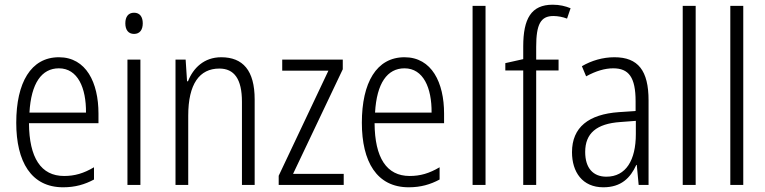

<svg xmlns="http://www.w3.org/2000/svg" viewBox="-20 -878 3248 815"><path d="M230 -635C111 -635 49 -527 49 -357C49 -192 112 -83 248 -83C299 -83 340 -95 379 -116V-168C335 -142 297 -131 252 -131C154 -131 104 -208 103 -355H398V-396C398 -527 346 -635 230 -635ZM230 -588C310 -588 346 -505 345 -400H105C112 -525 157 -588 230 -588Z M549 -824C524 -824 512 -806 512 -779C512 -751 525 -734 549 -734C573 -734 586 -751 586 -779C586 -806 574 -824 549 -824ZM576 -625H521V-93H576Z M919 -635C846 -635 800 -589 778 -533H774L768 -625H725V-93H779V-387C779 -522 827 -587 911 -587C974 -587 1007 -543 1007 -446V-93H1061V-456C1061 -579 1011 -635 919 -635Z M1439 -93V-140H1224L1435 -584V-625H1178V-578H1374L1163 -132V-93Z M1697 -635C1578 -635 1516 -527 1516 -357C1516 -192 1579 -83 1715 -83C1766 -83 1807 -95 1846 -116V-168C1802 -142 1764 -131 1719 -131C1621 -131 1571 -208 1570 -355H1865V-396C1865 -527 1813 -635 1697 -635ZM1697 -588C1777 -588 1813 -505 1812 -400H1572C1579 -525 1624 -588 1697 -588Z M2041 -93V-853H1986V-93Z M2351 -579V-625H2256V-679C2256 -775 2275 -810 2329 -810C2348 -810 2369 -806 2387 -799L2402 -843C2380 -852 2356 -858 2326 -858C2235 -858 2201 -799 2201 -681V-627L2125 -610V-579H2201V-93H2256V-579Z M2588 -635C2539 -635 2491 -621 2450 -597L2468 -554C2510 -577 2548 -588 2583 -588C2649 -588 2678 -550 2678 -448V-407L2607 -402C2479 -393 2408 -338 2408 -232C2408 -148 2452 -83 2541 -83C2617 -83 2656 -123 2681 -178H2683L2691 -93H2733V-452C2733 -578 2689 -635 2588 -635ZM2613 -360 2679 -365V-309C2679 -198 2637 -128 2554 -128C2498 -128 2464 -164 2464 -233C2464 -312 2512 -353 2613 -360Z M2933 -93V-853H2878V-93Z M3135 -93V-853H3080V-93Z"/></svg>

Font: Noto Sans Kannada UI Condensed Light
Style: Regular
Weight: 300
Width: 3
Designer: Jelle Bosma - Monotype Design Team
Foundry: Monotype Imaging Inc.
Version: Version 2.005